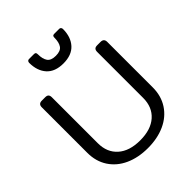

<svg xmlns="http://www.w3.org/2000/svg" viewBox="-256 -1070 1228 1228"><g transform="rotate(-45 358.0 -455.5)"><path d="M206 -908Q206 -916 210.5 -921Q215 -926 222 -926H267Q277 -926 280.5 -921.5Q284 -917 284 -907Q284 -865 300 -842Q316 -819 359 -819Q402 -819 418 -842Q434 -865 434 -907Q434 -917 437.5 -921.5Q441 -926 451 -926H496Q503 -926 507.5 -921Q512 -916 512 -908Q512 -836 473 -793Q434 -750 359 -750Q283 -750 244.5 -793Q206 -836 206 -908ZM62 -238V-650Q62 -680 92 -680H123Q139 -680 146 -672.5Q153 -665 153 -650V-234Q153 -151 207 -103Q261 -55 358 -55Q455 -55 509 -103Q563 -151 563 -234V-650Q563 -665 570 -672.5Q577 -680 593 -680H623Q654 -680 654 -650V-238Q654 -161 616.5 -103.5Q579 -46 512 -15.5Q445 15 358 15Q271 15 204 -15.5Q137 -46 99.5 -103.5Q62 -161 62 -238Z"/></g></svg>

Font: Mitr Light
Style: Regular
Weight: 300
Designer: Thanarat Vachiruckul
Foundry: Cadson Demak
Version: Version 1.002